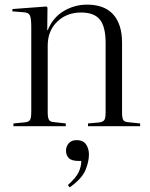

<svg xmlns="http://www.w3.org/2000/svg" viewBox="-20 -545 649 829"><path d="M38 0V-12L89 -17Q105 -19 110 -28Q115 -37 115 -63V-430Q115 -466 109 -478.5Q103 -491 82 -492L33 -496L34 -506L181 -517L185 -512L184 -415H186Q209 -470 255.5 -497.5Q302 -525 356 -525Q431 -525 469 -482.5Q507 -440 507 -360V-58Q507 -35 512.5 -26.5Q518 -18 537 -17L585 -12V0H360V-12L405 -16Q425 -18 430.5 -27Q436 -36 436 -58V-360Q436 -429 411.5 -460Q387 -491 330 -491Q268 -491 227 -451.5Q186 -412 186 -348V-61Q186 -38 191 -28.5Q196 -19 211 -18L264 -12V0ZM281 264 273 254Q308 223 319.5 198.5Q331 174 331 150H321Q289 150 277 137.5Q265 125 265 105Q265 87 277 73.5Q289 60 311 60Q339 60 351.5 78.5Q364 97 364 122Q364 153 349 189.5Q334 226 281 264Z"/></svg>

Font: Literata 72pt Light
Style: Regular
Weight: 300
Designer: Latin by Veronika Burian and Jose Scaglione. Greek by Irene Vlachou. Cyrillic by Vera Evstafieva.
Foundry: TypeTogether
Version: Version 3.002